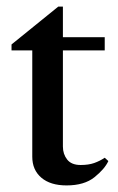

<svg xmlns="http://www.w3.org/2000/svg" viewBox="-20 -553 358 583"><path d="M182 10Q133 10 105.5 -13.5Q78 -37 78 -77V-400H15V-418L157 -533H171V-440H298V-400H171V-108Q171 -85 184 -68.5Q197 -52 225 -52Q249 -52 266 -58Q283 -64 298 -74L309 -64Q298 -40 267 -15Q236 10 182 10Z"/></svg>

Font: Gulzar
Style: Regular
Weight: 400
Designer: Borna Izadpanah, Alice Savoie, Simon Cozens, Fiona Ross
Version: Version 1.000;[7b34f74]; ttfautohint (v1.8.4)